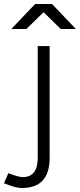

<svg xmlns="http://www.w3.org/2000/svg" viewBox="-70 -732 402 967"><path d="M39 215Q9 215 -50 191L-28 140Q-2 150 16 155Q34 160 44 160Q120 160 120 63V-500H180V63Q180 139 145 177Q110 215 39 215ZM236 -586 108 -711V-712H192L312 -586ZM-13 -586 107 -712H191V-711L63 -586Z"/></svg>

Font: Figtree Light
Style: Regular
Weight: 300
Designer: Erik Kennedy
Foundry: Erik Kennedy
Version: Version 2.001;gftools[0.9.30]